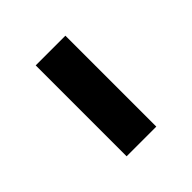

<svg xmlns="http://www.w3.org/2000/svg" viewBox="2 -902 430 430"><g transform="rotate(45 217.0 -687.0)"><path d="M73 -640V-734H361V-640Z"/></g></svg>

Font: Georama ExtraCondensed Thin SemiBold
Style: Regular
Weight: 600
Version: Version 1.001